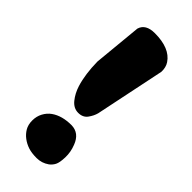

<svg xmlns="http://www.w3.org/2000/svg" viewBox="-227 -728 776 776"><g transform="rotate(45 161.0 -340.5)"><path d="M87 -163Q121 -187 175 -187Q220 -186 238 -138Q250 -108 249 -77Q248 -46 241 -32.5Q234 -19 222 -10Q198 7 169 7Q140 7 120.5 0.5Q101 -6 85 -18Q69 -30 59 -47Q49 -64 49 -88Q49 -112 59.5 -131.5Q70 -151 87 -163ZM67 -443 87 -651Q98 -688 150 -688Q236 -688 268 -640Q280 -622 279 -596L217 -297Q212 -278 198.5 -259.5Q185 -241 158.5 -241Q132 -241 113 -264.5Q94 -288 84 -320Q68 -372 67 -443Z"/></g></svg>

Font: Miltonian Tattoo
Style: Regular
Weight: 400
Designer: Pablo Impallari
Foundry: Pablo Impallari
Version: Version 1.008